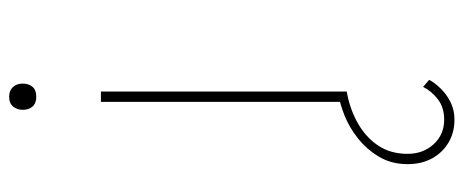

<svg xmlns="http://www.w3.org/2000/svg" viewBox="-310 -450 991 410"><g transform="rotate(-90 185.0 -245.5)"><path d="M172 0V-525H194V0ZM183 -663Q169 -663 162 -671Q155 -679 155 -692Q155 -704 162 -712.5Q169 -721 183 -721Q196 -721 203.5 -713Q211 -705 211 -692Q211 -679 204 -671Q197 -663 183 -663ZM134 230Q107 230 85.5 217.5Q64 205 51.5 182.5Q39 160 39 130Q39 95 55 68.5Q71 42 94.5 23.5Q118 5 143.5 -5Q169 -15 189 -18L194 0Q158 6 127.5 23Q97 40 79 66.5Q61 93 61 130Q61 163 81.5 185.5Q102 208 134 208Q160 208 177.5 194.5Q195 181 204 163L219 176Q212 189 199.5 201.5Q187 214 170.5 222Q154 230 134 230Z"/></g></svg>

Font: Lexend Tera Thin
Style: Regular
Weight: 250
Version: Version 1.007